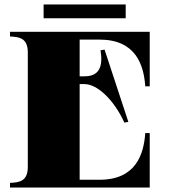

<svg xmlns="http://www.w3.org/2000/svg" viewBox="-20 -843 759 863"><path d="M427 -665C591 -665 626 -551 633 -455H653V-700H25V-679C64 -677 105 -674 105 -607V-93C105 -26 64 -23 25 -21V0H653V-245H633C626 -149 591 -35 427 -35H338V-465H360C417 -465 492 -395 539 -292L557 -295L450 -620L432 -617C444 -542 425 -500 360 -500H338V-665ZM176 -823V-761H545V-823Z"/></svg>

Font: Sprat Black
Style: Regular
Weight: 900
Designer: Ethan Nakache
Foundry: Collletttivo
Version: Version 2.000;Glyphs 3.2 (3217)